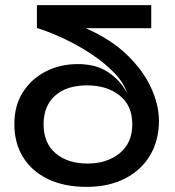

<svg xmlns="http://www.w3.org/2000/svg" viewBox="-20 -718 681 749"><path d="M318 11Q231 11 168 -19Q105 -49 70.5 -104Q36 -159 36 -234Q36 -306 69 -358Q102 -410 158 -439Q214 -468 284 -468Q355 -468 402.5 -436Q450 -404 475 -356Q463 -395 426.5 -433Q390 -471 339.5 -505Q289 -539 233 -565.5Q177 -592 127 -608H124V-698H570V-608H314Q411 -566 474.5 -505Q538 -444 569 -376.5Q600 -309 600 -247Q600 -170 565.5 -112Q531 -54 467.5 -21.5Q404 11 318 11ZM322 -80Q397 -80 446.5 -120Q496 -160 496 -233Q496 -307 446 -346Q396 -385 320 -385Q240 -385 195 -345Q150 -305 150 -233Q150 -160 197 -120Q244 -80 322 -80Z"/></svg>

Font: Syne SemiBold
Style: Regular
Weight: 600
Designer: Lucas Descroix
Foundry: Bonjour Monde
Version: Version 2.200; ttfautohint (v1.8.4)